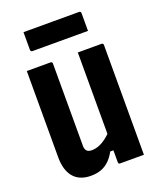

<svg xmlns="http://www.w3.org/2000/svg" viewBox="-167 -1022 934 1132"><g transform="rotate(-20 300.0 -456.0)"><path d="M540 0Q515 0 490 0Q465 0 440.5 0Q416 0 391 0Q389 0 387 -0.5Q385 -1 384 -2Q383 -3 382 -4Q381 -5 380.5 -7Q380 -9 380 -11Q380 -97 380 -183Q380 -269 380 -355.5Q380 -442 380 -528Q380 -614 380 -700Q405 -700 429.5 -700Q454 -700 479 -700Q504 -700 529 -700Q533 -700 535 -698.5Q537 -697 538.5 -695Q540 -693 540 -689Q540 -617 540 -544.5Q540 -472 540 -399.5Q540 -327 540 -254.5Q540 -182 540 -110Q540 -80 540 -52Q540 -24 540 0ZM205 10Q169 10 141.5 -1.5Q114 -13 96 -35Q78 -57 69 -88Q60 -119 60 -158Q60 -232 60 -305.5Q60 -379 60 -453Q60 -527 60 -600Q60 -625 60 -650Q60 -675 60 -700Q98 -700 135 -700Q172 -700 209 -700Q213 -700 215 -698.5Q217 -697 218.5 -695Q220 -693 220 -689Q220 -606 220 -518.5Q220 -431 220 -343Q220 -255 220 -172Q220 -151 230 -140.5Q240 -130 261 -130Q284 -130 307 -139Q330 -148 354 -166.5Q378 -185 402 -213V-86H360Q342 -53 320 -32Q298 -11 270 -0.5Q242 10 205 10ZM120 -922H469Q474 -922 477 -919Q480 -916 480 -911Q480 -882 480 -855Q480 -828 480 -799H131Q128 -799 125.5 -800.5Q123 -802 121.5 -804.5Q120 -807 120 -810Q120 -839 120 -866Q120 -893 120 -922Z"/></g></svg>

Font: Recursive Monospace ExtraBold
Style: Regular
Weight: 800
Version: Version 1.047